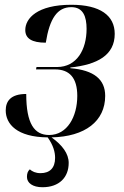

<svg xmlns="http://www.w3.org/2000/svg" viewBox="-20 -566 518 805"><path d="M158 219C228 219 268 178 268 117C268 78 241 42 196 10C337 7 421 -58 421 -164C421 -233 374 -272 275 -280V-283C389 -295 461 -335 461 -424C461 -501 400 -546 279 -546C136 -546 86 -489 86 -440C86 -405 113 -387 172 -387C188 -488 220 -536 279 -536C329 -536 343 -496 343 -445C343 -358 302 -285 219 -285H133L131 -275H211C271 -275 304 -240 304 -164C304 -77 262 0 186 0C124 0 90 -47 90 -172C24 -172 4 -141 4 -103C4 -46 51 9 180 10C204 44 211 72 211 96C211 138 189 160 150 160C129 160 115 153 105 144C96 152 93 162 93 176C93 201 117 219 158 219Z"/></svg>

Font: Noto Serif Display SemiCondensed SemiBold
Style: Italic
Weight: 600
Width: 4
Italic angle: -12°
Designer: Monotype Design Team
Foundry: Monotype Imaging Inc.
Version: Version 2.009